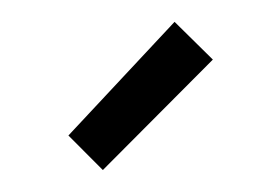

<svg xmlns="http://www.w3.org/2000/svg" viewBox="-20 -699 254 174"><path d="M73.2 -544.9 42 -576.2 138.2 -679.2 172.9 -645Z"/></svg>

Font: Rawengulk
Style: Demibold
Weight: 600
Version: Version 0.92